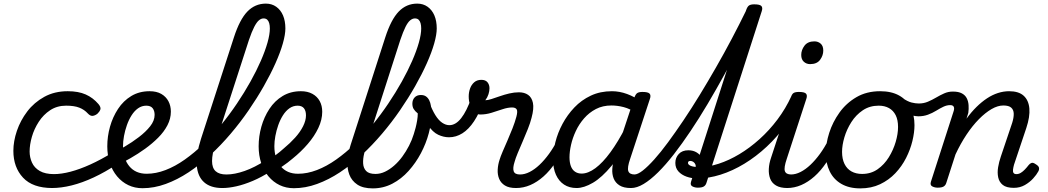

<svg xmlns="http://www.w3.org/2000/svg" viewBox="-20 -1024 5801 1063"><path d="M270 17Q161 17 107.5 -40.5Q54 -98 54 -189Q54 -242 73.5 -299.5Q93 -357 131 -407Q169 -457 225.5 -488Q282 -519 355 -519Q414 -519 454.5 -501Q495 -483 525 -448Q540 -430 535.5 -417.5Q531 -405 519 -394Q506 -384 493 -382.5Q480 -381 466 -396Q447 -417 419 -428Q391 -439 346 -439Q296 -439 258 -414Q220 -389 194.5 -349.5Q169 -310 156.5 -266.5Q144 -223 144 -185Q144 -153 157 -124Q170 -95 200 -77.5Q230 -60 280 -60Q294 -60 299.5 -48.5Q305 -37 303 -21.5Q301 -6 292.5 5.5Q284 17 270 17Z M266 17Q250 17 243 5.5Q236 -6 237.5 -21.5Q239 -37 249 -48.5Q259 -60 277 -60Q320 -60 371 -73.5Q422 -87 480.5 -113.5Q539 -140 604 -180Q615 -187 624 -181Q633 -175 638 -162Q643 -149 641.5 -136Q640 -123 630 -116Q562 -71 498.5 -41.5Q435 -12 377 2.5Q319 17 266 17Z M594 -169Q629 -188 670 -212Q711 -236 749 -265Q787 -294 811.5 -325Q836 -356 836 -388Q836 -411 825 -425Q814 -439 789 -439Q775 -439 768.5 -451Q762 -463 763.5 -479Q765 -495 776 -507Q787 -519 808 -519Q847 -519 873 -504Q899 -489 912.5 -463.5Q926 -438 926 -406Q926 -367 907 -330.5Q888 -294 855.5 -261.5Q823 -229 783.5 -200.5Q744 -172 702 -148Q660 -124 622 -104Z M769 18Q726 18 690.5 1Q655 -16 628.5 -47.5Q602 -79 588 -121.5Q574 -164 574 -214Q574 -269 589 -322.5Q604 -376 633.5 -421Q663 -466 707 -492.5Q751 -519 808 -519Q817 -519 819.5 -507Q822 -495 818.5 -479Q815 -463 807.5 -451Q800 -439 791 -439Q765 -439 744.5 -424.5Q724 -410 708.5 -385.5Q693 -361 682.5 -331Q672 -301 666.5 -271Q661 -241 661 -215Q661 -180 670 -152Q679 -124 696 -103.5Q713 -83 737 -72.5Q761 -62 792 -62Q843 -62 896.5 -82.5Q950 -103 1003 -140.5Q1056 -178 1107 -227Q1158 -276 1204.5 -333Q1251 -390 1292 -451Q1333 -512 1366.5 -572Q1400 -632 1424 -687Q1448 -742 1461 -788Q1474 -834 1474 -867Q1474 -879 1487 -886Q1500 -893 1517 -893Q1534 -893 1547 -886Q1560 -879 1560 -867Q1560 -833 1546 -783.5Q1532 -734 1505 -673.5Q1478 -613 1440.5 -547Q1403 -481 1357 -414Q1311 -347 1257.5 -284Q1204 -221 1145 -166Q1086 -111 1024 -70Q962 -29 897.5 -5.5Q833 18 769 18Z M1211 17Q1146 17 1110 -15Q1074 -47 1069.5 -108Q1065 -169 1093 -256L1275 -817Q1307 -916 1349.5 -960Q1392 -1004 1452 -1004Q1485 -1004 1509.5 -986.5Q1534 -969 1547 -938.5Q1560 -908 1560 -866Q1560 -847 1547 -838Q1534 -829 1517 -829Q1500 -829 1487 -838Q1474 -847 1474 -866Q1474 -883 1470.5 -895.5Q1467 -908 1459.5 -915Q1452 -922 1439 -922Q1426 -922 1413.5 -911.5Q1401 -901 1387.5 -875Q1374 -849 1358 -802L1173 -231Q1154 -171 1154 -132.5Q1154 -94 1174 -76Q1194 -58 1233 -58Q1247 -58 1253.5 -46.5Q1260 -35 1257.5 -20.5Q1255 -6 1243.5 5.5Q1232 17 1211 17Z M1212 17Q1193 17 1187 5.5Q1181 -6 1185.5 -20.5Q1190 -35 1202.5 -46.5Q1215 -58 1234 -58Q1279 -58 1334.5 -77.5Q1390 -97 1450 -136Q1461 -143 1471 -138Q1481 -133 1487 -121Q1493 -109 1492 -96.5Q1491 -84 1481 -77Q1428 -43 1379.5 -22.5Q1331 -2 1288.5 7.5Q1246 17 1212 17Z M1449 -128Q1477 -144 1503 -163Q1529 -182 1552 -203Q1586 -231 1614 -262Q1642 -293 1658 -325Q1674 -357 1674 -385Q1674 -411 1662.5 -425Q1651 -439 1627 -439Q1613 -439 1606.5 -451Q1600 -463 1601.5 -479Q1603 -495 1614 -507Q1625 -519 1646 -519Q1683 -519 1709.5 -504.5Q1736 -490 1750 -464.5Q1764 -439 1764 -405Q1764 -361 1742.5 -315.5Q1721 -270 1684 -227Q1647 -184 1600 -146Q1573 -123 1542.5 -102.5Q1512 -82 1480 -64Z M1607 18Q1564 18 1528.5 1Q1493 -16 1466.5 -47.5Q1440 -79 1426 -121.5Q1412 -164 1412 -214Q1412 -269 1427 -322.5Q1442 -376 1471.5 -421Q1501 -466 1545 -492.5Q1589 -519 1646 -519Q1655 -519 1657.5 -507Q1660 -495 1656.5 -479Q1653 -463 1645.5 -451Q1638 -439 1629 -439Q1603 -439 1582.5 -424.5Q1562 -410 1546.5 -385.5Q1531 -361 1520.5 -331Q1510 -301 1504.5 -271Q1499 -241 1499 -215Q1499 -180 1508 -152Q1517 -124 1534 -103.5Q1551 -83 1575 -72.5Q1599 -62 1630 -62Q1681 -62 1734.5 -82.5Q1788 -103 1841 -140.5Q1894 -178 1945 -227Q1996 -276 2042.5 -333Q2089 -390 2130 -451Q2171 -512 2204.5 -572Q2238 -632 2262 -687Q2286 -742 2299 -788Q2312 -834 2312 -867Q2312 -879 2325 -886Q2338 -893 2355 -893Q2372 -893 2385 -886Q2398 -879 2398 -867Q2398 -833 2384 -783.5Q2370 -734 2343 -673.5Q2316 -613 2278.5 -547Q2241 -481 2195 -414Q2149 -347 2095.5 -284Q2042 -221 1983 -166Q1924 -111 1862 -70Q1800 -29 1735.5 -5.5Q1671 18 1607 18Z M2044 19Q1990 19 1958.5 -2Q1927 -23 1914 -57.5Q1901 -92 1904 -134.5Q1907 -177 1921 -221L2113 -817Q2145 -916 2187.5 -960Q2230 -1004 2290 -1004Q2323 -1004 2347.5 -986.5Q2372 -969 2385 -938.5Q2398 -908 2398 -866Q2398 -847 2385 -838Q2372 -829 2355 -829Q2338 -829 2325 -838Q2312 -847 2312 -866Q2312 -883 2308.5 -895.5Q2305 -908 2297.5 -915Q2290 -922 2277 -922Q2264 -922 2251 -911.5Q2238 -901 2225 -875Q2212 -849 2196 -802L2013 -233Q2004 -205 1996.5 -175Q1989 -145 1990.5 -119Q1992 -93 2007.5 -77Q2023 -61 2059 -61Q2086 -61 2112 -73.5Q2138 -86 2162.5 -107.5Q2187 -129 2207.5 -157Q2228 -185 2244.5 -217Q2261 -249 2271 -282Q2276 -297 2281 -316.5Q2286 -336 2289.5 -357Q2293 -378 2293 -396Q2277 -409 2270 -421Q2263 -433 2263 -450Q2263 -471 2275.5 -484.5Q2288 -498 2310 -498Q2327 -498 2338 -490.5Q2349 -483 2356 -469.5Q2363 -456 2366 -437Q2369 -418 2369 -394Q2369 -343 2354 -286.5Q2339 -230 2310.5 -176Q2282 -122 2242 -77.5Q2202 -33 2152 -7Q2102 19 2044 19Z M2466 -264Q2436 -264 2406 -278Q2376 -292 2349 -331.5Q2322 -371 2299 -445Q2295 -462 2306 -473.5Q2317 -485 2332 -484.5Q2347 -484 2355 -462Q2372 -416 2390 -387Q2408 -358 2428 -344.5Q2448 -331 2468 -331Q2503 -331 2533.5 -370Q2564 -409 2589 -481Q2595 -497 2608 -502.5Q2621 -508 2634.5 -504.5Q2648 -501 2655.5 -490.5Q2663 -480 2657 -463Q2634 -397 2604.5 -352.5Q2575 -308 2540 -286Q2505 -264 2466 -264Z M2837 17Q2798 17 2775.5 3Q2753 -11 2743.5 -34Q2734 -57 2735.5 -85Q2737 -113 2746 -140Q2751 -157 2763 -185Q2775 -213 2789.5 -246Q2804 -279 2817.5 -313.5Q2831 -348 2839 -378Q2847 -408 2840.5 -418.5Q2834 -429 2815 -429Q2791 -429 2761.5 -419Q2732 -409 2701 -399.5Q2670 -390 2639 -390Q2619 -390 2604.5 -404.5Q2590 -419 2582.5 -442Q2575 -465 2575 -490Q2575 -513 2582.5 -534Q2590 -555 2605.5 -568.5Q2621 -582 2645 -582Q2668 -582 2679 -568.5Q2690 -555 2690 -535Q2690 -520 2684.5 -502.5Q2679 -485 2667 -469Q2680 -469 2700.5 -475.5Q2721 -482 2746.5 -491Q2772 -500 2799.5 -506.5Q2827 -513 2853 -513Q2883 -513 2903.5 -499Q2924 -485 2930.5 -454.5Q2937 -424 2923 -372Q2916 -344 2902.5 -310Q2889 -276 2874 -241.5Q2859 -207 2846.5 -177Q2834 -147 2829 -128Q2818 -94 2824 -76Q2830 -58 2859 -58Q2873 -58 2879.5 -46.5Q2886 -35 2883.5 -20.5Q2881 -6 2869.5 5.5Q2858 17 2837 17Z M2837 17Q2823 17 2816.5 5.5Q2810 -6 2812.5 -20.5Q2815 -35 2826.5 -46.5Q2838 -58 2859 -58Q2885 -58 2912.5 -72Q2940 -86 2967 -111.5Q2994 -137 3019.5 -172Q3045 -207 3067 -250Q3074 -264 3087 -263.5Q3100 -263 3109 -253Q3118 -243 3113 -229Q3086 -170 3055 -124Q3024 -78 2989 -47Q2954 -16 2916 0.5Q2878 17 2837 17Z M3172 17Q3132 17 3103 -2Q3074 -21 3058 -56.5Q3042 -92 3042 -141Q3042 -186 3055 -237.5Q3068 -289 3094.5 -338.5Q3121 -388 3160 -429Q3199 -470 3251 -494.5Q3303 -519 3368 -519Q3410 -519 3452 -503.5Q3494 -488 3527 -463L3512 -394Q3468 -422 3433 -431Q3398 -440 3365 -440Q3317 -440 3279.5 -420.5Q3242 -401 3214 -369Q3186 -337 3168 -298.5Q3150 -260 3141.5 -222Q3133 -184 3133 -153Q3133 -125 3140.5 -104.5Q3148 -84 3163.5 -73.5Q3179 -63 3200 -63Q3236 -63 3276.5 -93Q3317 -123 3359.5 -181Q3402 -239 3444 -321L3471 -279Q3420 -171 3366 -106Q3312 -41 3262.5 -12Q3213 17 3172 17ZM3473 17Q3433 17 3410 2.5Q3387 -12 3377.5 -36Q3368 -60 3370 -89.5Q3372 -119 3382 -151L3492 -483Q3499 -503 3508.5 -509Q3518 -515 3537 -515Q3568 -515 3576.5 -505.5Q3585 -496 3578 -476L3469 -145Q3452 -96 3458.5 -77Q3465 -58 3494 -58Q3508 -58 3514.5 -46.5Q3521 -35 3519 -20.5Q3517 -6 3505.5 5.5Q3494 17 3473 17Z M3474 17Q3457 17 3450.5 5.5Q3444 -6 3447 -20.5Q3450 -35 3461.5 -46.5Q3473 -58 3492 -58Q3511 -58 3539 -80Q3567 -102 3602.5 -141.5Q3638 -181 3678.5 -236Q3719 -291 3763.5 -357Q3808 -423 3853.5 -497.5Q3899 -572 3944 -650.5Q3989 -729 4031.5 -809.5Q4074 -890 4112 -968Q4117 -979 4128 -983.5Q4139 -988 4150.5 -988Q4162 -988 4168.5 -982.5Q4175 -977 4171 -968Q4130 -879 4085 -790Q4040 -701 3992.5 -614.5Q3945 -528 3897.5 -448Q3850 -368 3803 -298Q3756 -228 3711 -170Q3666 -112 3623.5 -70Q3581 -28 3543.5 -5.5Q3506 17 3474 17Z M3843 15Q3827 15 3813.5 8Q3800 1 3806 -18L4111 -968Q4118 -988 4127.5 -994Q4137 -1000 4156 -1000Q4187 -1000 4195.5 -990.5Q4204 -981 4197 -961L3891 -11Q3887 2 3876.5 8.5Q3866 15 3843 15Z M3841 -36Q3809 -36 3781 -46Q3753 -56 3736 -75Q3719 -94 3719 -122Q3719 -151 3738 -171.5Q3757 -192 3791 -192Q3818 -192 3838 -179.5Q3858 -167 3867 -147Q3876 -127 3869 -105L3829 -89Q3834 -103 3830.5 -112.5Q3827 -122 3819 -127.5Q3811 -133 3802 -133Q3789 -133 3789 -122Q3789 -112 3805 -105.5Q3821 -99 3852 -99Q3902 -99 3959 -117.5Q4016 -136 4073.5 -170.5Q4131 -205 4185 -253.5Q4239 -302 4284.5 -362.5Q4330 -423 4362 -493Q4366 -503 4372 -506Q4378 -509 4390 -509Q4409 -509 4414.5 -503.5Q4420 -498 4413 -481Q4381 -403 4332.5 -335Q4284 -267 4225 -212Q4166 -157 4101 -117.5Q4036 -78 3969.5 -57Q3903 -36 3841 -36Z M4340 17Q4300 17 4276.5 3Q4253 -11 4244 -35Q4235 -59 4236.5 -89Q4238 -119 4249 -151L4358 -483Q4364 -503 4373.5 -509Q4383 -515 4403 -515Q4434 -515 4442.5 -505.5Q4451 -496 4444 -476L4336 -145Q4319 -95 4325.5 -76.5Q4332 -58 4361 -58Q4375 -58 4381.5 -46.5Q4388 -35 4386 -20.5Q4384 -6 4372.5 5.5Q4361 17 4340 17ZM4465 -669Q4445 -669 4430.5 -682Q4416 -695 4416 -720Q4416 -747 4434 -771Q4452 -795 4489 -795Q4509 -795 4523.5 -782.5Q4538 -770 4538 -744Q4538 -717 4520.5 -693Q4503 -669 4465 -669Z M4337 17Q4323 17 4316.5 5.5Q4310 -6 4312.5 -20.5Q4315 -35 4326.5 -46.5Q4338 -58 4359 -58Q4385 -58 4412.5 -72Q4440 -86 4467 -111.5Q4494 -137 4519.5 -172Q4545 -207 4567 -250Q4574 -264 4587 -263.5Q4600 -263 4609 -253Q4618 -243 4613 -229Q4586 -170 4555 -124Q4524 -78 4489 -47Q4454 -16 4416 0.5Q4378 17 4337 17Z M4743 19Q4681 19 4638 -6Q4595 -31 4573.5 -75.5Q4552 -120 4552 -176Q4552 -229 4571 -288.5Q4590 -348 4627.5 -400.5Q4665 -453 4721.5 -486Q4778 -519 4853 -519Q4915 -519 4957.5 -495.5Q5000 -472 5021.5 -429.5Q5043 -387 5043 -331Q5043 -291 5031.5 -243.5Q5020 -196 4996.5 -149.5Q4973 -103 4937 -65Q4901 -27 4852.5 -4Q4804 19 4743 19ZM4753 -61Q4802 -61 4839 -87Q4876 -113 4901 -153.5Q4926 -194 4939 -238.5Q4952 -283 4952 -321Q4952 -360 4939 -386Q4926 -412 4902 -425.5Q4878 -439 4845 -439Q4795 -439 4757 -413.5Q4719 -388 4693.5 -348Q4668 -308 4655 -264Q4642 -220 4642 -183Q4642 -144 4655.5 -116.5Q4669 -89 4694 -75Q4719 -61 4753 -61Z M5064 -380Q5049 -380 5028.5 -385.5Q5008 -391 4988.5 -400.5Q4969 -410 4955 -420Q4947 -427 4945 -440Q4943 -453 4947 -465Q4951 -477 4959 -483Q4967 -489 4977 -481Q5005 -462 5026.5 -456.5Q5048 -451 5067 -451Q5094 -451 5117.5 -461Q5141 -471 5163 -484Q5185 -497 5207.5 -507Q5230 -517 5255 -517Q5269 -517 5275.5 -505.5Q5282 -494 5281 -479.5Q5280 -465 5269.5 -453.5Q5259 -442 5240 -442Q5222 -442 5203 -433Q5184 -424 5163 -411Q5142 -398 5117.5 -389Q5093 -380 5064 -380Z M5171 15Q5155 15 5141.5 8Q5128 1 5134 -18L5259 -406Q5265 -423 5260.5 -432.5Q5256 -442 5241 -442Q5227 -442 5221.5 -453.5Q5216 -465 5218 -479.5Q5220 -494 5229.5 -505.5Q5239 -517 5256 -517Q5287 -517 5305.5 -507Q5324 -497 5332.5 -480Q5341 -463 5342.5 -442Q5344 -421 5341 -399L5331 -367Q5358 -404 5386.5 -432Q5415 -460 5444.5 -479.5Q5474 -499 5505 -509Q5536 -519 5567 -519Q5620 -519 5647.5 -494Q5675 -469 5679 -423.5Q5683 -378 5662 -315L5594 -112Q5590 -97 5588.5 -85Q5587 -73 5591.5 -66.5Q5596 -60 5607 -60Q5620 -60 5631.5 -67Q5643 -74 5654 -85.5Q5665 -97 5675 -110Q5682 -119 5691 -122Q5700 -125 5714 -115Q5731 -105 5732.5 -94.5Q5734 -84 5728 -74Q5719 -57 5700 -36Q5681 -15 5654 0.5Q5627 16 5593 16Q5552 16 5532 0Q5512 -16 5506.5 -42Q5501 -68 5506 -98Q5511 -128 5521 -157L5584 -344Q5593 -373 5592.5 -394.5Q5592 -416 5578.5 -428Q5565 -440 5535 -440Q5504 -440 5469.5 -420Q5435 -400 5399.5 -364Q5364 -328 5331 -278.5Q5298 -229 5270 -169L5219 -11Q5215 2 5204.5 8.5Q5194 15 5171 15Z"/></svg>

Font: Playwrite CZ
Style: Regular
Weight: 400
Designer: Veronika Burian, José Scaglione
Foundry: TypeTogether
Version: Version 1.002